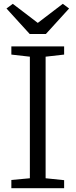

<svg xmlns="http://www.w3.org/2000/svg" viewBox="-20 -986 396 1006"><path d="M136.5 -52V-689L39.5 -700V-743H316V-700L219 -689V-52L316 -42V0H39.5V-43ZM135.5 -808 14 -941.5 47 -966 178 -866 309 -966 342 -941.5 220.5 -808Z"/></svg>

Font: Merriweather Light
Style: Regular
Weight: 300
Designer: Eben Sorkin
Foundry: Eben Sorkin
Version: Version 2.100